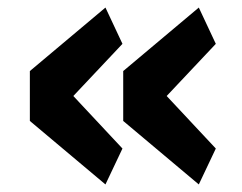

<svg xmlns="http://www.w3.org/2000/svg" viewBox="-20 -526 640 508"><path d="M259 -38 59 -206V-338L259 -506L304 -410L174 -272L304 -133ZM506 -38 306 -206V-338L506 -506L551 -410L421 -272L551 -133Z"/></svg>

Font: iA Writer Duo V
Style: Regular
Weight: 400
Designer: Mike Abbink, Paul van der Laan, Pieter van Rosmalen, Oliver Reichenstein
Foundry: Information Architects Inc.
Version: Version 2.000